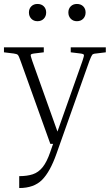

<svg xmlns="http://www.w3.org/2000/svg" viewBox="-20 -726 554 969"><path d="M265 50Q233 141 192 182Q151 223 77 223V163Q117 163 145.5 153.5Q174 144 195 118Q216 92 233 43L248 0H234L84 -418Q75 -444 70 -449Q65 -454 49 -456L0 -462V-487H201V-462L152 -456Q136 -454 135 -449Q134 -444 143 -418L270 -62L396 -418Q405 -444 403.5 -449Q402 -454 386 -456L337 -462V-487H514V-462L465 -456Q450 -455 445.5 -449.5Q441 -444 431 -418ZM169 -619Q150 -619 138 -631.5Q126 -644 126 -663Q126 -682 138 -694Q150 -706 169 -706Q189 -706 201 -694Q213 -682 213 -663Q213 -644 201 -631.5Q189 -619 169 -619ZM368 -619Q349 -619 337 -631.5Q325 -644 325 -663Q325 -682 337 -694Q349 -706 368 -706Q388 -706 400 -694Q412 -682 412 -663Q412 -644 400 -631.5Q388 -619 368 -619Z"/></svg>

Font: Inria Serif Light
Style: Regular
Weight: 300
Designer: Black Foundry Team
Foundry: Black Foundry
Version: Version 1.000; ttfautohint (v1.8.3)